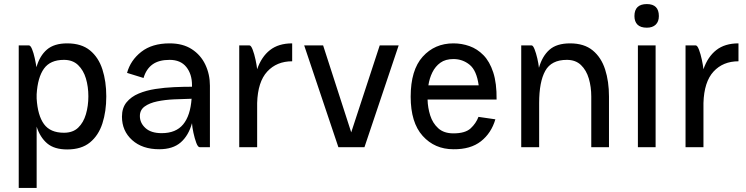

<svg xmlns="http://www.w3.org/2000/svg" viewBox="-20 -723 3665 943"><path d="M160 200H72V-500H122Q130 -500 137.5 -481.5Q145 -463 150.5 -438Q156 -413 159 -393Q175 -449 210.5 -479.5Q246 -510 310 -510Q380 -510 422 -475.5Q464 -441 483 -382Q502 -323 502 -250V-249Q502 -176 483 -117Q464 -58 422 -23.5Q380 11 310 11Q247 11 212 -18.5Q177 -48 160 -101ZM294 -429Q227 -429 196 -386Q165 -343 160 -260V-239Q165 -156 196 -113.5Q227 -71 294 -71Q338 -71 364 -96Q390 -121 402 -162Q414 -203 414 -250Q414 -297 402 -337.5Q390 -378 363.5 -403.5Q337 -429 294 -429Z M685 -340 604 -365Q621 -427 674 -468.5Q727 -510 813 -510Q878 -510 922 -481.5Q966 -453 988.5 -405.5Q1011 -358 1011 -302V0H961Q952 0 944 -21.5Q936 -43 930 -71Q924 -99 923 -118Q906 -57 867.5 -23.5Q829 10 762 10Q679 10 629 -35Q579 -80 579 -150Q579 -193 601.5 -220.5Q624 -248 661 -263.5Q698 -279 743.5 -286Q789 -293 835.5 -295Q882 -297 923 -297V-305Q923 -359 895 -394Q867 -429 813 -429Q760 -429 729 -406.5Q698 -384 685 -340ZM667 -153Q667 -119 694.5 -94Q722 -69 774 -69Q844 -69 879.5 -112Q915 -155 921 -238Q879 -237 834.5 -235Q790 -233 752 -225Q714 -217 690.5 -200Q667 -183 667 -153Z M1155 0V-500H1205Q1213 -500 1221 -479Q1229 -458 1235 -430Q1241 -402 1243 -383Q1264 -444 1306 -477Q1348 -510 1415 -510V-422Q1339 -422 1292.5 -371.5Q1246 -321 1243 -217V0Z M1642 0 1474 -500H1567L1705 -73L1845 -500H1938L1770 0Z M2330 -149 2413 -137Q2393 -69 2342 -29Q2291 11 2207 10Q2115 10 2056 -55.5Q1997 -121 1997 -248Q1997 -379 2056 -444.5Q2115 -510 2207 -510Q2248 -510 2286 -496.5Q2324 -483 2354.5 -452Q2385 -421 2402.5 -367.5Q2420 -314 2419 -234H2080Q2081 -194 2093 -156Q2105 -118 2132.5 -93Q2160 -68 2207 -68Q2265 -68 2291.5 -92.5Q2318 -117 2330 -149ZM2207 -433Q2168 -433 2143 -415Q2118 -397 2103.5 -367.5Q2089 -338 2084 -304H2331Q2321 -377 2286.5 -405Q2252 -433 2207 -433Z M2540 0V-500H2591Q2598 -500 2605.5 -481Q2613 -462 2619 -436Q2625 -410 2627 -390Q2643 -447 2678.5 -478.5Q2714 -510 2780 -510Q2849 -510 2891 -475.5Q2933 -441 2952 -382Q2971 -323 2971 -249V0H2884V-249Q2884 -296 2872 -337Q2860 -378 2833.5 -403.5Q2807 -429 2764 -429Q2688 -429 2658 -375Q2628 -321 2628 -217V0Z M3096 -644Q3096 -703 3157 -703Q3216 -703 3216 -644Q3216 -617 3200.5 -602Q3185 -587 3157 -587Q3126 -587 3111 -602Q3096 -617 3096 -644ZM3113 -500H3200V0H3113Z M3347 0V-500H3397Q3405 -500 3413 -479Q3421 -458 3427 -430Q3433 -402 3435 -383Q3456 -444 3498 -477Q3540 -510 3607 -510V-422Q3531 -422 3484.5 -371.5Q3438 -321 3435 -217V0Z"/></svg>

Font: Haskoy Medium
Style: Regular
Weight: 500
Designer: Ertekin Erdin
Foundry: Ertekin Erdin
Version: Version 1.500; ttfautohint (v1.8.3)